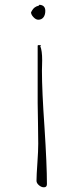

<svg xmlns="http://www.w3.org/2000/svg" viewBox="-20 -776 313 809"><path d="M141.1 -692.9Q155.3 -692.9 163.1 -703.1Q170.9 -713.4 170.9 -730Q170.9 -754.4 146 -755.9Q144.5 -751.5 139.6 -751Q135.3 -750.5 127 -745.1Q119.1 -740.2 110.8 -724.1Q110.8 -714.4 121.1 -703.6Q131.3 -692.9 141.1 -692.9ZM140.1 -256.3 141.1 -170.9Q141.1 -140.1 137.7 -91.8Q133.8 -36.1 133.8 -14.2Q133.8 -4.4 144 4.4Q154.3 13.2 165 13.2Q177.7 13.2 177.7 0Q177.7 -80.6 167.5 -239.3Q156.7 -394.5 156.7 -478L157.2 -498.5Q157.7 -508.8 157.7 -522Q157.7 -562.5 149.9 -581.1L152.8 -585.9H139.6L139.2 -584L138.7 -582V-341.8Q138.7 -313.5 140.1 -256.3Z"/></svg>

Font: Amatica SC
Style: Regular
Weight: 400
Designer: Vernon Adams, Ben Nathan
Foundry: newtypography
Version: Version 2.001